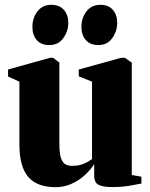

<svg xmlns="http://www.w3.org/2000/svg" viewBox="-20 -767 624 797"><path d="M444.5 9.5Q410 9.5 390.5 0.8Q371 -8 371 -38.5V-85.5Q354 -59.5 329.2 -37.5Q304.5 -15.5 274.2 -2.8Q244 10 211.5 10Q133.5 10 97 -32.8Q60.5 -75.5 60.5 -168.5V-428L13.5 -449.5V-478.5L187.5 -527H200.5L226.5 -507V-168.5Q226.5 -136 231.5 -116.2Q236.5 -96.5 248 -87.5Q259.5 -78.5 279.5 -78.5Q300 -78.5 315.2 -83Q330.5 -87.5 342 -94Q353.5 -100.5 362 -106.5V-428L307 -450V-478.5L482.5 -527H498.5L527 -507V-40.5L567 -33.5V-5Q548.5 -1.5 517.2 4Q486 9.5 444.5 9.5ZM184.5 -580Q150.5 -580 132.5 -600.8Q114.5 -621.5 114.5 -655Q114.5 -692.5 135.5 -719.8Q156.5 -747 192 -747H193Q226.5 -747 245 -726.2Q263.5 -705.5 263.5 -672Q263.5 -637.5 242.8 -608.8Q222 -580 185.5 -580ZM388 -580Q354.5 -580 336.2 -600.8Q318 -621.5 318 -655Q318 -692.5 339 -719.8Q360 -747 396 -747H396.5Q430.5 -747 448.5 -726.2Q466.5 -705.5 466.5 -672Q466.5 -637.5 446 -608.8Q425.5 -580 389 -580Z"/></svg>

Font: Merriweather 120pt Black
Style: Regular
Weight: 900
Designer: Eben Sorkin
Foundry: Eben Sorkin
Version: Version 2.100